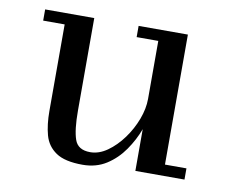

<svg xmlns="http://www.w3.org/2000/svg" viewBox="-59 -533 735 616"><g transform="rotate(10 308.0 -225.0)"><path d="M201 -460V-159Q201 -96 211.8 -65Q222.5 -34 262.5 -34Q291 -34 318.2 -53.2Q345.5 -72.5 367.8 -103Q390 -133.5 403 -168.2Q416 -203 416 -234.5V-423.5H345.5V-460H506V-36.5H576V0H416V-136Q402.5 -99.5 379.2 -66Q356 -32.5 322.8 -11.2Q289.5 10 245.5 10Q187.5 10 158.5 -9.8Q129.5 -29.5 120.2 -63.5Q111 -97.5 111 -141V-423.5H41V-460Z"/></g></svg>

Font: Bodoni* 06pt
Style: Regular
Weight: 400
Version: Version 2.3